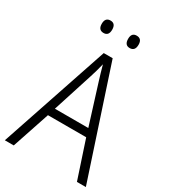

<svg xmlns="http://www.w3.org/2000/svg" viewBox="-216 -1064 968 1100"><g transform="rotate(30 268.5 -514.5)"><path d="M477 -66 395 -314H142L59 -66H0L241 -782H300L536 -66ZM297 -628Q291 -647 283 -674Q275 -701 269 -724Q263 -699 256 -674Q249 -649 242 -628L158 -366H379ZM147 -922Q147 -963 182 -963Q216 -963 216 -922Q216 -881 182 -881Q147 -881 147 -922ZM321 -923Q321 -963 355 -963Q390 -963 390 -923Q390 -881 355 -881Q321 -881 321 -923Z"/></g></svg>

Font: Noto Sans Malayalam UI SemiCondensed Light
Style: Regular
Weight: 300
Width: 4
Designer: Jelle Bosma - Monotype Design Team
Foundry: Monotype Imaging Inc.
Version: Version 2.104; ttfautohint (v1.8.4.7-5d5b)